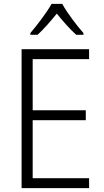

<svg xmlns="http://www.w3.org/2000/svg" viewBox="-20 -967 534 987"><path d="M300 -947H245C221 -903 170 -837 136 -797V-788H173C205 -817 242 -860 272 -897C303 -859 339 -817 372 -788H409V-797C377 -833 324 -902 300 -947ZM438 0V-51H148V-349H421V-400H148V-663H438V-714H91V0Z"/></svg>

Font: Noto Sans Malayalam SemiCondensed Light
Style: Regular
Weight: 300
Width: 4
Designer: Jelle Bosma - Monotype Design Team
Foundry: Monotype Imaging Inc.
Version: Version 2.104